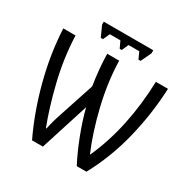

<svg xmlns="http://www.w3.org/2000/svg" viewBox="-194 -1050 1196 1223"><g transform="rotate(30 404.0 -438.5)"><path d="M222 -880V-858L257 -781H273L295 -830H373L396 -781H411L433 -830H512L534 -781H550L586 -858V-880ZM284 3 397 -352Q418 -268 454.5 -172.5Q491 -77 533 3H604Q692 -159 737 -343Q782 -527 790 -714H701Q690 -370 571 -105H568Q513 -233 474 -395.5Q435 -558 431 -714H343Q344 -659 349.5 -601Q355 -543 364 -486L284 -243Q258 -168 246 -108H242Q195 -229 155.5 -390.5Q116 -552 110 -714H20Q29 -530 78 -344Q127 -158 204 3Z"/></g></svg>

Font: Noto Sans UI SemiCondensed
Style: Regular
Weight: 400
Width: 4
Designer: Monotype Design Team
Foundry: Monotype Imaging Inc.
Version: 1.001